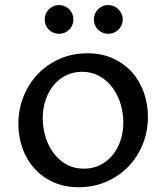

<svg xmlns="http://www.w3.org/2000/svg" viewBox="-20 -741 667 770"><path d="M295.9 9.8Q238.3 9.8 193.4 -10.7Q148.4 -31.2 117.4 -65.9Q86.4 -100.6 70.1 -146.7Q53.7 -192.9 53.7 -244.1Q53.7 -302.7 74.5 -354.2Q95.2 -405.8 132.1 -444.3Q168.9 -482.9 219.7 -505.1Q270.5 -527.3 330.1 -527.3Q388.2 -527.3 433.6 -506.6Q479 -485.8 510 -450.7Q541 -415.5 557.1 -369.4Q573.2 -323.2 573.2 -272.5Q573.2 -213.4 552.2 -161.9Q531.2 -110.4 494.1 -72.3Q457 -34.2 406.2 -12.2Q355.5 9.8 295.9 9.8ZM316.4 -64.5Q352.1 -64.5 381.1 -78.9Q410.2 -93.3 430.9 -118.2Q451.7 -143.1 463.1 -177Q474.6 -210.9 474.6 -250Q474.6 -288.6 463.4 -325Q452.1 -361.3 430.9 -389.9Q409.7 -418.5 378.9 -435.8Q348.1 -453.1 309.6 -453.1Q273.9 -453.1 244.9 -438.7Q215.8 -424.3 195.1 -399.2Q174.3 -374 162.8 -339.8Q151.4 -305.7 151.4 -266.6Q151.4 -228 162.6 -191.7Q173.8 -155.3 195.1 -127Q216.3 -98.6 246.8 -81.5Q277.3 -64.5 316.4 -64.5ZM159.2 -662.6Q159.2 -674.8 163.6 -685.3Q168 -695.8 175.8 -703.6Q183.6 -711.4 194.1 -716.1Q204.6 -720.7 216.3 -720.7Q228.5 -720.7 239.3 -716.1Q250 -711.4 257.8 -703.6Q265.6 -695.8 270 -685.3Q274.4 -674.8 274.4 -662.6Q274.4 -650.9 270 -640.4Q265.6 -629.9 257.8 -622.1Q250 -614.3 239.3 -609.9Q228.5 -605.5 216.3 -605.5Q204.6 -605.5 194.1 -609.9Q183.6 -614.3 175.8 -622.1Q168 -629.9 163.6 -640.4Q159.2 -650.9 159.2 -662.6ZM356.4 -662.6Q356.4 -674.8 360.8 -685.3Q365.2 -695.8 373 -703.6Q380.9 -711.4 391.4 -716.1Q401.9 -720.7 414.1 -720.7Q426.3 -720.7 436.8 -716.1Q447.3 -711.4 455.1 -703.6Q462.9 -695.8 467.5 -685.3Q472.2 -674.8 472.2 -662.6Q472.2 -650.9 467.5 -640.4Q462.9 -629.9 455.1 -622.1Q447.3 -614.3 436.8 -609.9Q426.3 -605.5 414.1 -605.5Q401.9 -605.5 391.4 -609.9Q380.9 -614.3 373 -622.1Q365.2 -629.9 360.8 -640.4Q356.4 -650.9 356.4 -662.6Z"/></svg>

Font: Proza Libre
Style: Regular
Weight: 400
Designer: Jasper de Waard
Foundry: Jasper de Waard
Version: Version 1.001; ttfautohint (v1.4.1.8-43bc)